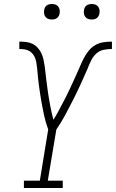

<svg xmlns="http://www.w3.org/2000/svg" viewBox="-20 -944 582 964"><path d="M100 0V-37H180L222 -294Q209 -329 201 -366.5Q193 -404 186.5 -442Q180 -480 175 -518.5Q170 -557 167 -596V-597Q165 -610 163.5 -623Q162 -636 158 -648Q154 -660 146.5 -670.5Q139 -681 128 -687.5Q117 -694 104 -696Q91 -698 77 -698V-735Q95 -735 112 -733Q129 -731 144 -723.5Q159 -716 170 -703.5Q181 -691 188 -676Q195 -661 198.5 -644.5Q202 -628 204.5 -611Q207 -594 208.5 -577Q210 -560 212.5 -543Q215 -526 217 -509Q219 -492 221.5 -475.5Q224 -459 227 -442Q230 -425 233 -408.5Q236 -392 240 -375.5Q244 -359 248 -343Q260 -361 270.5 -380.5Q281 -400 291 -419Q301 -438 311 -457.5Q321 -477 330 -496.5Q339 -516 348 -535.5Q357 -555 366 -575Q375 -595 383.5 -615Q392 -635 402 -654Q412 -673 426.5 -690.5Q441 -708 460 -718.5Q479 -729 500 -732Q521 -735 542 -735V-698Q522 -698 501 -694Q480 -690 464 -675.5Q448 -661 438.5 -642Q429 -623 421 -603V-602Q404 -563 386 -523.5Q368 -484 348.5 -445.5Q329 -407 308.5 -368.5Q288 -330 263 -294L220 -37H295V0ZM440 -846Q431 -846 422.5 -849Q414 -852 408.5 -859Q403 -866 401.5 -875.5Q400 -885 402 -895Q403 -901 406 -907Q409 -913 415 -917Q421 -921 427.5 -922.5Q434 -924 440 -924Q450 -924 458.5 -921Q467 -918 472.5 -911Q478 -904 479.5 -894.5Q481 -885 479 -875Q478 -869 474.5 -863Q471 -857 465.5 -853Q460 -849 453.5 -847.5Q447 -846 440 -846ZM240 -846Q231 -846 222.5 -849Q214 -852 208.5 -859Q203 -866 201.5 -875.5Q200 -885 202 -895Q203 -901 206 -907Q209 -913 215 -917Q221 -921 227.5 -922.5Q234 -924 240 -924Q250 -924 258.5 -921Q267 -918 272.5 -911Q278 -904 279.5 -894.5Q281 -885 279 -875Q278 -869 274.5 -863Q271 -857 265.5 -853Q260 -849 253.5 -847.5Q247 -846 240 -846Z"/></svg>

Font: Iosevka Slab Extralight
Style: Italic
Weight: 200
Italic angle: -9°
Monospace: yes
Designer: Belleve Invis
Foundry: Belleve Invis
Version: Version 11.1.1; ttfautohint (v1.8.3)